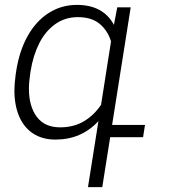

<svg xmlns="http://www.w3.org/2000/svg" viewBox="-20 -558 688 781"><path d="M562 0H428.2L396 203.1H337.9L380.4 -65.4Q311 9.8 205.6 9.8Q152.3 9.8 114.7 -14.9Q77.1 -39.6 57.9 -84.7Q38.6 -129.9 38.6 -190.4Q38.6 -216.3 43.5 -252.9L45.9 -269Q58.6 -351.1 92.5 -411.6Q126.5 -472.2 178 -505.1Q229.5 -538.1 293 -538.1Q399.4 -538.1 443.4 -457L457 -528.3H511.7L436 -49.8H569.8ZM391.1 -131.8 431.6 -389.6Q418.5 -433.1 385.7 -460.7Q353 -488.3 296.4 -488.3Q244.6 -488.3 204.6 -459.7Q164.6 -431.2 139.6 -381.8Q114.7 -332.5 104.5 -269L103 -258.8Q97.7 -225.1 97.7 -197.3Q97.7 -125.5 129.6 -82.8Q161.6 -40 224.6 -40Q279.8 -40 321.3 -64.7Q362.8 -89.4 391.1 -131.8Z"/></svg>

Font: Mardoto Light
Style: Italic
Weight: 300
Italic angle: -12°
Designer: Christian Robertson, Vahan Hovhannisyan
Foundry: Google
Version: Version 1.000